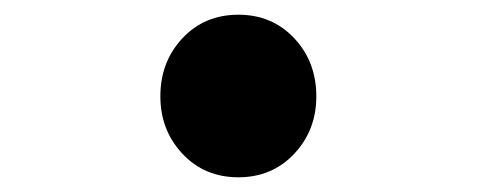

<svg xmlns="http://www.w3.org/2000/svg" viewBox="-20 -507 650 261"><path d="M304 -266Q258 -266 228 -298Q198 -330 198 -376Q198 -423 228 -455Q258 -487 304 -487Q350 -487 380 -455Q410 -423 410 -376Q410 -330 380 -298Q350 -266 304 -266Z"/></svg>

Font: Kinto Sans Black
Style: Regular
Weight: 900
Designer: Authors: Ryoko NISHIZUKA  (kana & ideographs); Paul D. Hunt (Latin, Greek & Cyrillic); Wenlong ZHANG  (bopomofo); Sandol
Foundry: Adobe Systems Incorporated, ookami Inc.
Version: Version 0.001